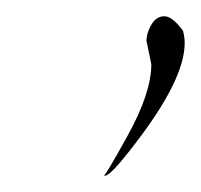

<svg xmlns="http://www.w3.org/2000/svg" viewBox="-20 -519 247 236"><path d="M166 -440 160 -469Q160 -478 166 -488.5Q172 -499 182 -499Q192 -499 205 -481Q207 -473 207 -466Q207 -421 145 -341Q116 -303 109 -303Q108 -303 108 -304Q108 -300 137 -352.5Q166 -405 166 -440Z"/></svg>

Font: Ruthie
Style: Regular
Weight: 400
Designer: Robert E. Leuschke
Foundry: Robert E. Leuschke
Version: Version 1.003